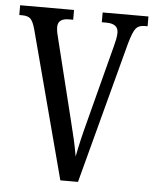

<svg xmlns="http://www.w3.org/2000/svg" viewBox="-52 -758 642 802"><g transform="rotate(5 269.0 -357.0)"><path d="M67 -620Q58 -652 47 -662.5Q36 -673 13 -673H0V-714H226V-673H208Q162 -673 162 -637Q162 -626 164.5 -613Q167 -600 171 -586L252 -258Q264 -211 272 -175.5Q280 -140 286 -105Q293 -141 301 -175.5Q309 -210 322 -259L405 -578Q409 -593 412 -607.5Q415 -622 415 -635Q415 -673 365 -673H346V-714H538V-673H526Q501 -673 489 -658.5Q477 -644 463 -595L305 0H231Z"/></g></svg>

Font: Noto Serif Thai ExtraCondensed
Style: Regular
Weight: 400
Width: 2
Designer: Monotype Design Team
Foundry: Monotype Imaging Inc.
Version: Version 2.002; ttfautohint (v1.8.4.7-5d5b)